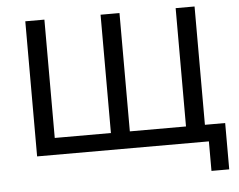

<svg xmlns="http://www.w3.org/2000/svg" viewBox="-57 -769 1233 991"><g transform="rotate(-5 560.0 -273.5)"><path d="M1091 -87V153H999V0H109V-700H208V-87H499V-700H597V-87H888V-700H986V-87Z"/></g></svg>

Font: CMG Sans Medium
Style: Regular
Weight: 500
Designer: Julieta Ulanovsky
Foundry: Julieta Ulanovsky
Version: Version 7.200